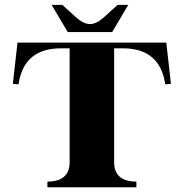

<svg xmlns="http://www.w3.org/2000/svg" viewBox="-20 -789 755 809"><path d="M265.4 -653.8 197.5 -768.6H242.4L298.1 -718Q331.8 -687.5 359.1 -687.5Q386.2 -687.5 419.9 -718L475.6 -768.6H520.5L452.6 -653.8ZM53.7 -609.4H680.7L700.2 -436L676.3 -433.6Q654.1 -585.4 498 -585.4H460.9V-106Q460.9 -23.9 554.7 -23.9V0H179.7V-23.9Q273.4 -23.9 273.4 -106V-585.4H236.3Q80.3 -585.4 58.1 -433.6L34.2 -436Z"/></svg>

Font: itsadzoke
Style: Regular
Weight: 700
Width: 7
Version: Version 0.45